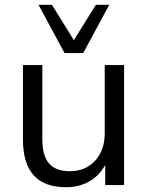

<svg xmlns="http://www.w3.org/2000/svg" viewBox="-20 -774 617 803"><path d="M256 9Q76 9 76 -190V-502H157V-192Q157 -123 185 -90.5Q213 -58 272 -58Q337 -58 377.5 -101.5Q418 -145 418 -216V-502H499V0H420V-84Q395 -39 353 -15Q311 9 256 9ZM250 -552 141 -754H197L289 -606L381 -754H437L328 -552Z"/></svg>

Font: Mulish
Style: Regular
Weight: 400
Designer: Vernon Adams
Foundry: Vernon Adams
Version: Version 3.603; ttfautohint (v1.8.3)